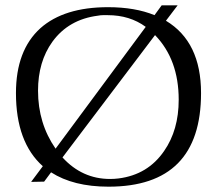

<svg xmlns="http://www.w3.org/2000/svg" viewBox="-20 -683 812 722"><path d="M388 19Q256 19 172 -35L146 0L97 1L141 -58Q40 -148 40 -333Q40 -494 132 -577Q221 -656 386 -656Q488 -656 561 -626L588 -663H648L604 -605Q736 -526 736 -333Q736 19 388 19ZM189 -124 528 -582Q468 -626 385 -626Q376 -626 367 -626Q358 -626 348 -624Q238 -610 177 -526Q123 -451 123 -342Q123 -219 189 -124ZM394 -10Q402 -10 410 -10.5Q418 -11 426 -12Q536 -26 597 -115Q652 -194 652 -308Q652 -459 563 -551L215 -91Q289 -10 394 -10Z"/></svg>

Font: Gideon Roman
Style: Regular
Weight: 400
Designer: Robert E. Leuschke
Foundry: Robert E. Leuschke
Version: Version 2.010